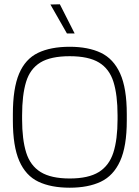

<svg xmlns="http://www.w3.org/2000/svg" viewBox="-20 -864 650 895"><path d="M305 11Q218 11 159 -17Q100 -45 70 -113.5Q40 -182 40 -302V-332Q40 -452 69 -520.5Q98 -589 157 -617.5Q216 -646 305 -646Q391 -646 450 -618Q509 -590 540 -521.5Q571 -453 571 -332V-302Q571 -182 540 -113.5Q509 -45 450 -17Q391 11 305 11ZM305 -32Q392 -32 440.5 -62Q489 -92 508.5 -153Q528 -214 528 -308V-326Q528 -421 509 -482Q490 -543 441.5 -572.5Q393 -602 305 -602Q216 -602 168 -572.5Q120 -543 101.5 -482Q83 -421 83 -326V-308Q83 -214 102 -153Q121 -92 169.5 -62Q218 -32 305 -32ZM292 -708 215 -843 259 -844 328 -708Z"/></svg>

Font: Matangi Light
Style: Regular
Weight: 300
Designer: Prashant Pant
Foundry: The Graphic Ant
Version: Version 3.002